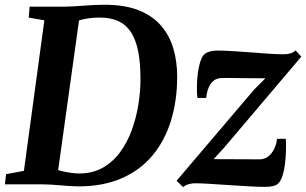

<svg xmlns="http://www.w3.org/2000/svg" viewBox="-30 -771 1280 803"><path d="M94 -743H240Q280.5 -744 322.8 -747.5Q365 -751 406 -751Q489.5 -751.5 548 -728.8Q606.5 -706 642.2 -665.2Q678 -624.5 694.5 -569.8Q711 -515 711 -451Q711 -351.5 685.5 -267.8Q660 -184 608.8 -122Q557.5 -60 479.8 -25.8Q402 8.5 297.5 8.5Q281 8.5 262.2 7.2Q243.5 6 223.8 4.2Q204 2.5 184.8 1.2Q165.5 0 147.5 0H-9.5L-4.5 -42.5L70 -56.5L155.5 -686L90 -697.5ZM208.5 -25.5 193.5 -66.5Q200 -63 218.2 -58Q236.5 -53 259.2 -49.2Q282 -45.5 301.5 -45.5Q356.5 -45.5 398.8 -69Q441 -92.5 471 -132.8Q501 -173 520 -224Q539 -275 548.2 -330.5Q557.5 -386 557.5 -439.5Q557.5 -508 547.8 -556.8Q538 -605.5 517.5 -636.8Q497 -668 464.8 -682.8Q432.5 -697.5 387.5 -697.5Q363.5 -697.5 344.8 -695Q326 -692.5 312.5 -689Q299 -685.5 290.5 -681.5L304 -711ZM1080 -443.5Q1066 -443.5 1046.8 -443.8Q1027.5 -444 1005.8 -444Q984 -444 962.8 -444.5Q941.5 -445 924 -445Q906.5 -445 895.5 -444.5Q875.5 -444 862 -432.2Q848.5 -420.5 841.5 -402Q834.5 -383.5 832.5 -361.5H795.5Q793.5 -378.5 793.5 -406Q793.5 -433.5 797.2 -463.2Q801 -493 809 -516.8Q817 -540.5 831 -549Q836.5 -552 848.5 -555.8Q860.5 -559.5 878.5 -559.5Q905.5 -559.5 943.2 -557.2Q981 -555 1021 -551.8Q1061 -548.5 1096.8 -546.2Q1132.5 -544 1155 -544Q1171.5 -544 1184 -547.5Q1196.5 -551 1206.5 -560L1230 -534L910 -156.5L863.5 -105.5Q883.5 -105.5 907.8 -105.2Q932 -105 958.2 -105Q984.5 -105 1009.5 -104.8Q1034.5 -104.5 1055.5 -104.5Q1085.5 -105 1105 -129.5Q1124.5 -154 1129 -190.5H1165.5Q1166.5 -171.5 1166 -143.5Q1165.5 -115.5 1162 -86.2Q1158.5 -57 1150.8 -33.8Q1143 -10.5 1130 -0.5Q1123.5 4.5 1110.5 7.5Q1097.5 10.5 1077.5 10.5Q1049.5 10.5 1009 8.2Q968.5 6 925.8 3Q883 0 845.5 -2.2Q808 -4.5 785.5 -4.5Q773.5 -4.5 759.5 -0.8Q745.5 3 736 11.5L708.5 -15L1033 -396.5Z"/></svg>

Font: Merriweather 36pt
Style: Bold Italic
Weight: 700
Italic angle: -7.8°
Version: Version 2.101